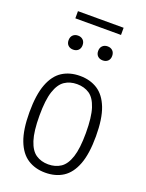

<svg xmlns="http://www.w3.org/2000/svg" viewBox="-163 -955 792 1043"><g transform="rotate(20 233.0 -433.0)"><path d="M233 9.5Q175 9.5 131.8 -18.2Q88.5 -46 64.8 -107.5Q41 -169 41 -270Q41 -371.5 64.5 -433Q88 -494.5 131 -522Q174 -549.5 233 -549.5Q291.5 -549.5 334.8 -521.8Q378 -494 401.8 -432.8Q425.5 -371.5 425.5 -270.5Q425.5 -169 402 -107.5Q378.5 -46 335.5 -18.2Q292.5 9.5 233 9.5ZM233 -38.5Q274.5 -38.5 304.8 -58.8Q335 -79 351.5 -129Q368 -179 368 -268.5Q368 -360 351.5 -410.8Q335 -461.5 304.8 -481.8Q274.5 -502 233 -502Q192 -502 161.8 -481.8Q131.5 -461.5 115 -411.5Q98.5 -361.5 98.5 -272Q98.5 -181 115 -130Q131.5 -79 161.8 -58.8Q192 -38.5 233 -38.5ZM318.5 -670.5Q300.5 -670.5 289.2 -681.2Q278 -692 278 -710.5Q278 -729.5 289.2 -740.5Q300.5 -751.5 318.5 -751.5Q336.5 -751.5 347.8 -740.5Q359 -729.5 359 -710.5Q359 -692 347.8 -681.2Q336.5 -670.5 318.5 -670.5ZM147.5 -670.5Q129.5 -670.5 118.2 -681.2Q107 -692 107 -710.5Q107 -729.5 118.2 -740.5Q129.5 -751.5 147.5 -751.5Q165.5 -751.5 176.8 -740.5Q188 -729.5 188 -710.5Q188 -692 176.8 -681.2Q165.5 -670.5 147.5 -670.5ZM101 -834.5V-876H365V-834.5Z"/></g></svg>

Font: Encode Sans Condensed Light
Style: Regular
Weight: 300
Width: 3
Designer: Multiple Designers
Foundry: Impallari Type
Version: Version 3.000; ttfautohint (v1.8.3) -l 8 -r 50 -G 200 -x 14 